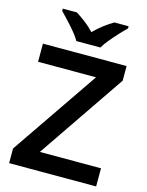

<svg xmlns="http://www.w3.org/2000/svg" viewBox="-136 -1021 848 1104"><g transform="rotate(15 288.0 -469.0)"><path d="M547 0H29V-87L384 -606H39V-714H537V-627L183 -108H547ZM221 -778Q208 -801 185.5 -828Q163 -855 139 -880.5Q115 -906 97 -925V-938H181Q208 -921 237 -899Q266 -877 291 -850Q317 -877 347 -899.5Q377 -922 404 -938H489V-925Q470 -907 446 -881Q422 -855 399.5 -828Q377 -801 364 -778Z"/></g></svg>

Font: Noto Sans Malayalam SemiBold
Style: Regular
Weight: 600
Designer: Jelle Bosma - Monotype Design Team
Foundry: Monotype Imaging Inc.
Version: Version 2.104; ttfautohint (v1.8.4.7-5d5b)